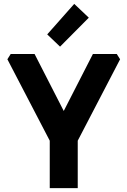

<svg xmlns="http://www.w3.org/2000/svg" viewBox="-20 -968 656 988"><path d="M18 -663 35 -690H158L308 -397L458 -690H581L598 -663L380 -244V0H236V-244ZM223 -791 362 -948 437 -877 289 -728Z"/></svg>

Font: Oxanium ExtraLight
Style: Bold
Weight: 700
Version: Version 2.000